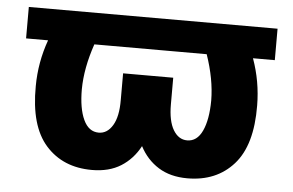

<svg xmlns="http://www.w3.org/2000/svg" viewBox="-44 -608 1037 680"><g transform="rotate(5 474.5 -268.0)"><path d="M916.5 -545.9V-434.1H838.9Q867.7 -354 868.2 -268.6Q869.6 -127.4 808.3 -58.8Q747.1 9.8 644 9.8Q583.5 9.8 541.3 -16.6Q499 -43 474.6 -89.8Q449.7 -43 407.7 -16.6Q365.7 9.8 304.7 9.8Q201.7 9.8 140.6 -58.8Q79.6 -127.4 81.1 -268.6Q81.5 -354 110.4 -434.1H32.2V-545.9ZM385.3 -246.1V-340.8H563.5V-246.1Q563.5 -187 582.3 -155.5Q601.1 -124 631.8 -124Q667 -124 685.5 -163.8Q704.1 -203.6 704.6 -272Q704.1 -348.1 674.3 -434.1H274.9Q245.1 -347.2 244.6 -272Q244.6 -203.6 263.2 -163.8Q281.7 -124 317.4 -124Q347.7 -124 366.7 -155.5Q385.7 -187 385.3 -246.1Z"/></g></svg>

Font: Inter Tight ExtraBold
Style: Regular
Weight: 800
Designer: Rasmus Andersson
Foundry: rsms
Version: Version 3.004; ttfautohint (v1.8.4.7-5d5b)